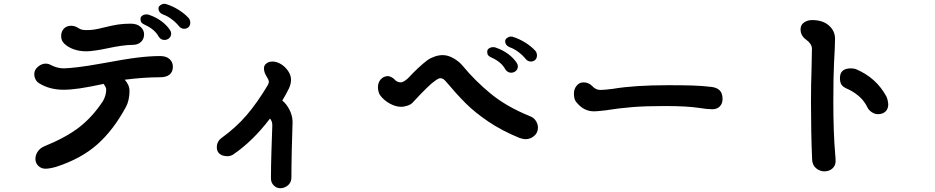

<svg xmlns="http://www.w3.org/2000/svg" viewBox="-20 -889 4939 1014"><path d="M318 -660Q303 -675 303 -698Q303 -723 317.5 -738Q332 -753 357 -753Q376 -753 397 -739Q410 -730 436 -730Q459 -730 478.5 -733Q498 -736 525 -743Q573 -755 603.5 -759.5Q634 -764 670 -764Q704 -764 722.5 -747Q741 -730 741 -708Q741 -683 724.5 -667.5Q708 -652 680 -652Q632 -652 543 -633Q516 -627 485 -622.5Q454 -618 436 -618Q399 -618 368.5 -629Q338 -640 318 -660ZM893 -537Q893 -509 875.5 -495Q858 -481 826 -481Q739 -481 639 -468Q664 -440 664 -408Q664 -385 659 -362.5Q654 -340 645 -324Q579 -202 494 -126.5Q409 -51 277 -8Q242 2 220 2Q198 2 182.5 -13Q167 -28 167 -50Q167 -70 179 -88Q191 -106 211 -115Q329 -163 398.5 -217Q468 -271 523 -354Q531 -367 536 -383.5Q541 -400 541 -417Q541 -426 528 -446Q448 -429 400 -422Q352 -415 316 -415Q242 -415 187 -449Q175 -456 168 -469.5Q161 -483 161 -498Q161 -520 180.5 -536.5Q200 -553 221 -553Q235 -553 248 -546Q262 -538 280.5 -533Q299 -528 316 -528Q338 -528 389.5 -534Q441 -540 518 -554Q641 -577 707 -585Q773 -593 826 -593Q858 -593 875.5 -577Q893 -561 893 -537ZM925 -751Q909 -771 886 -788Q863 -805 842 -812Q817 -822 817 -845Q817 -854 826 -861Q835 -868 846 -869Q853 -869 856 -868Q891 -857 922.5 -837.5Q954 -818 976 -794Q983 -787 985 -771Q985 -754 975.5 -745.5Q966 -737 953 -737Q936 -737 925 -751ZM817 -697Q797 -734 747 -757Q733 -763 727.5 -769.5Q722 -776 722 -789Q722 -800 731.5 -806.5Q741 -813 754 -813Q763 -813 769 -810Q804 -798 832.5 -777Q861 -756 878 -730Q884 -721 884 -712Q884 -697 873.5 -687.5Q863 -678 848 -678Q829 -678 817 -697Z M1525 -249V-239Q1523 -185 1521 -99.5Q1519 -14 1519 48Q1519 74 1501 89.5Q1483 105 1460 105Q1441 105 1426 90.5Q1411 76 1411 53Q1411 -9 1413.5 -89.5Q1416 -170 1418 -223V-230Q1418 -248 1406 -263Q1315 -143 1210 -72Q1205 -69 1197 -66.5Q1189 -64 1182 -64Q1156 -64 1140.5 -76Q1125 -88 1125 -112Q1125 -126 1131.5 -139Q1138 -152 1151 -161Q1228 -217 1283.5 -282Q1339 -347 1394 -439Q1400 -450 1400 -458Q1399 -468 1392 -478Q1381 -496 1377.5 -506.5Q1374 -517 1374 -528Q1374 -544 1387 -554Q1400 -564 1419 -564Q1442 -564 1464.5 -550Q1487 -536 1502 -513.5Q1517 -491 1517 -468Q1517 -446 1506 -422Q1494 -397 1471 -358Q1494 -339 1509 -309Q1524 -279 1525 -249Z M2720 -162Q2628 -200 2557.5 -248Q2487 -296 2439.5 -343.5Q2392 -391 2339 -454Q2330 -465 2322.5 -470.5Q2315 -476 2305 -476Q2296 -476 2276 -461Q2248 -443 2161 -349Q2152 -338 2133.5 -331.5Q2115 -325 2098 -325Q2070 -325 2039.5 -341.5Q2009 -358 1989 -384Q1983 -391 1979.5 -403.5Q1976 -416 1976 -428Q1976 -454 1991.5 -470.5Q2007 -487 2029 -487Q2036 -487 2047 -481.5Q2058 -476 2062 -471Q2076 -454 2097 -454Q2105 -454 2116.5 -461.5Q2128 -469 2135 -476Q2192 -537 2237 -571Q2254 -583 2276 -590.5Q2298 -598 2318 -598Q2346 -598 2375.5 -581Q2405 -564 2423 -542Q2489 -462 2572.5 -393.5Q2656 -325 2780 -275Q2800 -267 2810.5 -250Q2821 -233 2821 -215Q2821 -188 2801 -171Q2781 -154 2756 -154Q2749 -154 2738 -156.5Q2727 -159 2720 -162ZM2756 -578Q2740 -598 2717 -615Q2694 -632 2673 -639Q2648 -649 2648 -672Q2648 -681 2657 -688Q2666 -695 2677 -696Q2684 -696 2687 -695Q2722 -684 2753.5 -664.5Q2785 -645 2807 -621Q2814 -614 2816 -598Q2816 -581 2806.5 -572.5Q2797 -564 2784 -564Q2767 -564 2756 -578ZM2648 -524Q2628 -561 2578 -584Q2564 -590 2558.5 -596.5Q2553 -603 2553 -616Q2553 -627 2562.5 -633.5Q2572 -640 2585 -640Q2594 -640 2600 -637Q2635 -625 2663.5 -604Q2692 -583 2709 -557Q2715 -548 2715 -539Q2715 -524 2704.5 -514.5Q2694 -505 2679 -505Q2660 -505 2648 -524Z M3025 -348Q3011 -362 3011 -395Q3011 -419 3025.5 -436.5Q3040 -454 3061 -454Q3088 -454 3106 -436Q3126 -414 3150 -414Q3172 -414 3218 -420Q3330 -439 3509 -439Q3583 -439 3635 -437.5Q3687 -436 3737 -430Q3765 -427 3780.5 -412Q3796 -397 3796 -366Q3796 -342 3781.5 -327Q3767 -312 3742 -312Q3715 -312 3673 -319Q3609 -329 3490 -329Q3390 -329 3320.5 -323.5Q3251 -318 3176 -306Q3133 -301 3117 -301Q3091 -301 3068.5 -312Q3046 -323 3025 -348Z M4269 -47Q4263 -188 4263 -352Q4263 -443 4266 -525L4268 -631Q4268 -645 4259.5 -657.5Q4251 -670 4238 -679Q4208 -700 4208 -734Q4208 -758 4226.5 -770.5Q4245 -783 4269 -783Q4325 -783 4357.5 -754.5Q4390 -726 4390 -684Q4390 -647 4385 -562Q4381 -489 4381 -353Q4381 -187 4391 -73Q4393 -57 4393 -37Q4393 -15 4376.5 0.5Q4360 16 4333 16Q4310 16 4290 -0.5Q4270 -17 4269 -47ZM4560 -324Q4542 -360 4512.5 -384Q4483 -408 4452 -421Q4432 -430 4424 -442Q4416 -454 4416 -477Q4416 -528 4474 -528Q4489 -528 4500 -524Q4607 -479 4661 -380Q4665 -372 4668 -359Q4671 -346 4671 -337Q4671 -314 4656.5 -300Q4642 -286 4615 -286Q4600 -286 4583.5 -297Q4567 -308 4560 -324Z"/></svg>

Font: Tsukimi Rounded
Style: Bold
Weight: 700
Designer: Takashi Funayama
Foundry: Takashi Funayama
Version: Version 1.032; ttfautohint (v1.8.3)